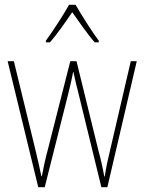

<svg xmlns="http://www.w3.org/2000/svg" viewBox="-20 -783 604 803"><path d="M296 -763H269C245 -720 197 -647 172 -613V-606H189C219 -640 257 -695 282 -732C310 -693 345 -641 376 -606H393V-613C373 -638 322 -718 296 -763ZM309 -389 404 0H429L552 -527H527L440 -153C430 -110 426 -95 418 -45H416C410 -79 402 -116 391 -156L300 -527H274L181 -161C169 -117 160 -73 155 -46H153C146 -80 139 -111 128 -157L38 -527H12L140 0H167L265 -389C273 -421 280 -451 286 -482H287C294 -451 300 -422 309 -389Z"/></svg>

Font: Noto Sans Gujarati UI Condensed Thin
Style: Regular
Weight: 100
Width: 3
Designer: Jelle Bosma - Monotype Design Team, Universal Thirst
Foundry: Monotype Imaging Inc.
Version: Version 2.106